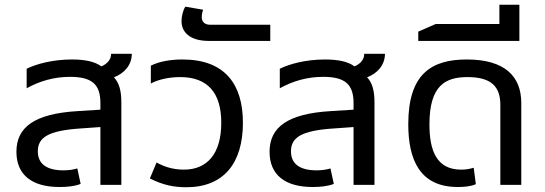

<svg xmlns="http://www.w3.org/2000/svg" viewBox="-20 -777 2292 807"><path d="M319 -4 305 -69C288 -64 269 -61 247 -61C179 -61 139 -86 139 -141C139 -199 182 -228 318 -237L402 -243V0H490V-348C490 -392 482 -428 459 -452C503 -469 534 -504 534 -551H447C447 -525 429 -508 406 -498C378 -519 335 -527 282 -527C199 -527 130 -507 92 -488V-406C146 -436 207 -454 274 -454C366 -454 402 -423 402 -344V-316L306 -310C124 -299 49 -242 49 -139C49 -43 113 9 230 9C263 9 293 6 319 -4Z M763 10C922 10 1001 -93 1001 -261C1001 -421 927 -527 747 -527C700 -527 652 -520 614 -501V-426C647 -444 694 -453 737 -453C854 -453 910 -386 910 -261C910 -132 852 -64 753 -64C704 -64 667 -78 638 -94L610 -27C665 1 711 10 763 10Z M858 -605H1116V-673H863C838 -673 828 -688 828 -705C828 -716 831 -730 834 -736L759 -749C749 -734 743 -708 743 -688C743 -645 774 -605 858 -605Z M1383 -4 1369 -69C1352 -64 1333 -61 1311 -61C1243 -61 1203 -86 1203 -141C1203 -199 1246 -228 1382 -237L1466 -243V0H1554V-348C1554 -392 1546 -428 1523 -452C1567 -469 1598 -504 1598 -551H1511C1511 -525 1493 -508 1470 -498C1442 -519 1399 -527 1346 -527C1263 -527 1194 -507 1156 -488V-406C1210 -436 1271 -454 1338 -454C1430 -454 1466 -423 1466 -344V-316L1370 -310C1188 -299 1113 -242 1113 -139C1113 -43 1177 9 1294 9C1327 9 1357 6 1383 -4Z M1904 9C1929 9 1959 7 1980 -3L1971 -72C1955 -67 1938 -64 1918 -64C1814 -64 1785 -146 1785 -254C1785 -418 1852 -453 1945 -453C2046 -453 2083 -412 2083 -336V0H2171V-344C2171 -456 2102 -527 1942 -527C1795 -527 1696 -468 1696 -255C1696 -108 1743 9 1904 9Z M2079 -757V-676H1811L1738 -644V-605H2163V-757Z"/></svg>

Font: Noto Sans Thai UI
Style: Regular
Weight: 400
Designer: Monotype Design Team
Foundry: Monotype Imaging Inc.
Version: Version 1.901